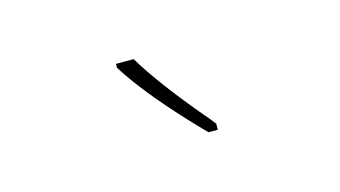

<svg xmlns="http://www.w3.org/2000/svg" viewBox="-36 -852 593 335"><g transform="rotate(-15 260.5 -684.5)"><path d="M313 -633Q312 -635 326 -617V-606H309Q222 -695 184 -756V-763H216Q247 -711 313 -633Z"/></g></svg>

Font: Noto Sans Display Thin Cond
Style: Regular
Weight: 250
Width: 3
Designer: Monotype Design team
Foundry: Monotype Imaging Inc.
Version: Version 1.000